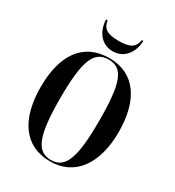

<svg xmlns="http://www.w3.org/2000/svg" viewBox="-217 -1047 1080 1184"><g transform="rotate(30 323.0 -455.5)"><path d="M319 -771C405 -771 450 -846 451 -921H441C432 -869 405 -845 319 -845C233 -845 205 -869 197 -921H186C188 -846 232 -771 319 -771ZM324 10C501 10 601 -134 601 -358C601 -587 504 -725 325 -725C136 -725 45 -584 45 -359C45 -137 136 10 324 10ZM324 0C222 0 184 -91 184 -358C184 -627 221 -715 325 -715C428 -715 462 -627 462 -358C462 -90 424 0 324 0Z"/></g></svg>

Font: Noto Serif Display ExtraCondensed
Style: Bold
Weight: 700
Width: 2
Designer: Monotype Design Team
Foundry: Monotype Imaging Inc.
Version: Version 2.009